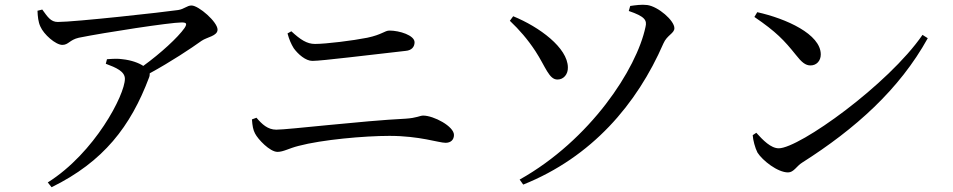

<svg xmlns="http://www.w3.org/2000/svg" viewBox="-20 -740 3990 804"><path d="M423 -473C466 -457 503 -441 503 -410C503 -343 377 -100 180 24L196 44C414 -63 527 -211 604 -415C607 -422 607 -428 607 -433C695 -481 781 -538 824 -569C847 -585 891 -589 891 -616C891 -648 812 -717 782 -717C763 -717 752 -702 726 -698C665 -689 294 -648 222 -648C192 -648 179 -670 157 -700L137 -695C138 -671 140 -648 149 -629C163 -596 213 -552 241 -552C267 -552 271 -573 310 -582C419 -604 693 -646 740 -646C760 -646 765 -642 753 -623C725 -583 653 -517 580 -464C562 -476 531 -488 493 -492C473 -495 455 -494 428 -492Z M1679 -527C1704 -529 1716 -544 1716 -563C1716 -592 1653 -612 1611 -612C1591 -612 1580 -595 1518 -582C1458 -570 1345 -556 1299 -556C1265 -556 1238 -574 1200 -609L1184 -600C1191 -574 1199 -556 1210 -538C1228 -513 1260 -485 1288 -485C1328 -485 1525 -510 1679 -527ZM1035 -240C1037 -212 1040 -196 1048 -181C1060 -157 1110 -104 1142 -104C1167 -104 1190 -119 1230 -129C1328 -155 1505 -171 1611 -171C1738 -171 1817 -142 1846 -142C1868 -142 1881 -155 1881 -175C1881 -211 1796 -256 1752 -256C1738 -256 1726 -246 1678 -243C1496 -234 1187 -197 1137 -197C1101 -197 1077 -220 1054 -247Z M2171 33C2458 -82 2647 -303 2758 -558C2773 -593 2804 -600 2804 -622C2804 -654 2736 -713 2690 -719C2667 -722 2640 -718 2619 -715L2613 -694C2681 -671 2690 -655 2683 -627C2646 -451 2452 -154 2156 12ZM2115 -653C2155 -615 2189 -576 2222 -526C2265 -460 2279 -406 2315 -407C2340 -407 2359 -429 2358 -458C2357 -540 2239 -627 2129 -672Z M3151 -689 3139 -669C3230 -607 3264 -571 3312 -511C3337 -479 3353 -466 3374 -466C3399 -466 3417 -485 3417 -512C3417 -597 3272 -662 3151 -689ZM3843 -594C3700 -386 3327 -119 3241 -119C3208 -119 3175 -153 3147 -184L3132 -174C3133 -154 3142 -120 3152 -101C3173 -68 3236 -18 3280 -18C3304 -18 3316 -45 3339 -59C3561 -200 3746 -365 3865 -580Z"/></svg>

Font: Noto Serif HK Medium
Style: Regular
Weight: 500
Designer: Ryoko NISHIZUKA 西塚涼子 (kana & ideographs); Frank Grießhammer (Latin, Greek & Cyrillic); Wenlong ZHANG 张文龙 (bopomofo); San
Foundry: Adobe
Version: Version 2.001;hotconv 1.1.0;makeotfexe 2.6.0